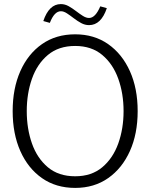

<svg xmlns="http://www.w3.org/2000/svg" viewBox="-20 -908 735 940"><path d="M348 12Q254 12 185.5 -36Q117 -84 79.5 -168.5Q42 -253 42 -364Q42 -475 79.5 -559.5Q117 -644 185.5 -692Q254 -740 348 -740Q441 -740 509.5 -692Q578 -644 616 -559.5Q654 -475 654 -364Q654 -253 616 -168.5Q578 -84 509.5 -36Q441 12 348 12ZM348 -45Q428 -45 480.5 -89Q533 -133 559 -205.5Q585 -278 585 -364Q585 -450 559 -522.5Q533 -595 480.5 -639Q428 -683 348 -683Q267 -683 214.5 -639Q162 -595 136.5 -522.5Q111 -450 111 -364Q111 -278 136.5 -205.5Q162 -133 214.5 -89Q267 -45 348 -45ZM471 -877 503 -868Q475 -785 416 -785Q396 -785 377.5 -795Q359 -805 341.5 -818.5Q324 -832 308 -842.5Q292 -853 278 -853Q246 -853 224 -796L192 -805Q220 -888 278 -888Q298 -888 316.5 -877.5Q335 -867 352.5 -853.5Q370 -840 386 -830Q402 -820 416 -820Q447 -820 471 -877Z"/></svg>

Font: Murecho Light
Style: Regular
Weight: 300
Designer: Neil Summerour
Foundry: Positype
Version: Version 1.010; ttfautohint (v1.8.3)